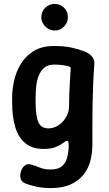

<svg xmlns="http://www.w3.org/2000/svg" viewBox="-20 -748 557 981"><path d="M237 213Q198 213 165 205.5Q132 198 111 190Q93 183 87 168.5Q81 154 85 135Q91 109 107 97.5Q123 86 143 94Q161 99 184 108.5Q207 118 237 118Q275 118 294.5 103Q314 88 322 61Q330 34 331 -3Q331 -18 329 -23.5Q327 -29 321 -28Q316 -28 302.5 -17.5Q289 -7 265 3Q241 13 202 13Q145 13 109.5 -16Q74 -45 58 -98.5Q42 -152 42 -225V-250Q42 -290 52 -335.5Q62 -381 86.5 -421.5Q111 -462 152.5 -487.5Q194 -513 257 -513Q306 -513 342 -505.5Q378 -498 407 -487Q430 -479 447 -462.5Q464 -446 462 -421Q458 -367 456 -316Q454 -265 453 -214.5Q452 -164 452 -112.5Q452 -61 452 -7Q452 33 442 72.5Q432 112 407.5 143.5Q383 175 341.5 194Q300 213 237 213ZM227 -92Q254 -92 278 -107.5Q302 -123 317.5 -149Q333 -175 333 -207Q333 -255 335.5 -302Q338 -349 341 -395Q342 -401 339.5 -404Q337 -407 331 -409Q322 -412 302 -415Q282 -418 257 -418Q226 -418 207 -402.5Q188 -387 178 -361.5Q168 -336 165 -306.5Q162 -277 162 -250V-225Q162 -156 176 -124Q190 -92 227 -92ZM191 -660Q191 -689 211.5 -708.5Q232 -728 259 -728Q288 -728 307.5 -708.5Q327 -689 327 -660Q327 -633 307.5 -612.5Q288 -592 259 -592Q232 -592 211.5 -612.5Q191 -633 191 -660Z"/></svg>

Font: Winky Sans Medium
Style: Regular
Weight: 500
Designer: Simon Atzbach
Foundry: typofactur
Version: Version 1.205